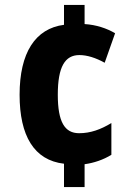

<svg xmlns="http://www.w3.org/2000/svg" viewBox="-20 -744 547 774"><path d="M321 -647V-724H238V-644C122 -629 59 -531 59 -362C59 -197 117 -98 238 -84V10H321V-82C358 -87 397 -100 429 -120V-248C386 -222 345 -207 299 -207C241 -207 213 -252 213 -362C213 -475 242 -522 300 -522C331 -522 366 -511 402 -491L444 -610C410 -630 368 -644 321 -647Z"/></svg>

Font: Noto Sans Malayalam Condensed ExtraBold
Style: Regular
Weight: 800
Width: 3
Designer: Jelle Bosma - Monotype Design Team
Foundry: Monotype Imaging Inc.
Version: Version 2.104